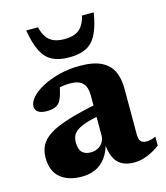

<svg xmlns="http://www.w3.org/2000/svg" viewBox="-106 -772 751 868"><g transform="rotate(-15 269.0 -338.0)"><path d="M330 -289.5 329 -235.5Q282.5 -227.5 253.8 -218Q225 -208.5 209.8 -197.5Q194.5 -186.5 189 -173.2Q183.5 -160 183.5 -143.5Q183.5 -111.5 197.5 -97Q211.5 -82.5 239 -82.5Q257.5 -82.5 272.2 -90.8Q287 -99 295.5 -113Q304 -127 304 -144V-333.5Q304 -369.5 286.2 -388.8Q268.5 -408 227.5 -408Q208.5 -408 191.8 -405.5Q175 -403 161.5 -398.5L183.5 -435Q179.5 -409 175.5 -391.2Q171.5 -373.5 167 -361.2Q162.5 -349 157 -340Q148.5 -326.5 132.8 -320.2Q117 -314 94.5 -314Q68 -314 54.2 -323.5Q40.5 -333 40.5 -349.5Q40.5 -370.5 60 -392.2Q79.5 -414 114 -432.2Q148.5 -450.5 193.5 -462Q238.5 -473.5 289 -473.5Q353.5 -473.5 390.8 -454.8Q428 -436 443.5 -402Q459 -368 459 -322V-104Q459 -90.5 463 -81.8Q467 -73 474.8 -69Q482.5 -65 494.5 -65Q503.5 -65 514.2 -67.5Q525 -70 537.5 -76V-34Q510 -13 478.2 -0.2Q446.5 12.5 416.5 12.5Q380.5 12.5 357.2 -1.2Q334 -15 322.5 -41.8Q311 -68.5 309 -107L314.5 -110Q304 -67.5 284 -40.2Q264 -13 235.5 0Q207 13 170.5 13Q107.5 13 70.5 -18Q33.5 -49 33.5 -111.5Q33.5 -142.5 45.5 -167.5Q57.5 -192.5 89.5 -213.8Q121.5 -235 179.8 -253.2Q238 -271.5 330 -289.5ZM256 -608Q286 -608 306.2 -616.5Q326.5 -625 339.2 -643.2Q352 -661.5 359 -690.5H414Q403.5 -626.5 384.5 -589.8Q365.5 -553 334.2 -537.8Q303 -522.5 256 -522.5Q209 -522.5 177.8 -537.8Q146.5 -553 127.5 -589.8Q108.5 -626.5 98 -690.5H153Q160 -661.5 172.8 -643.2Q185.5 -625 205.8 -616.5Q226 -608 256 -608Z"/></g></svg>

Font: Newsreader
Style: Bold
Weight: 700
Designer: Hugues Gentile
Foundry: Production Type
Version: Version 1.003